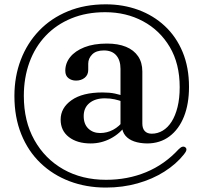

<svg xmlns="http://www.w3.org/2000/svg" viewBox="-20 -710 924 866"><path d="M536.5 -250.5Q517 -257.5 497.2 -262Q477.5 -266.5 452.5 -266.5Q409.5 -266.5 383.5 -245.2Q357.5 -224 357.5 -186.5Q357.5 -150 378.5 -130Q399.5 -110 431.5 -110Q463 -110 490.5 -124.8Q518 -139.5 538 -167L548.5 -146.5Q521.5 -107.5 479 -85.2Q436.5 -63 389 -63Q328 -63 290.8 -91.8Q253.5 -120.5 253.5 -170.5Q253.5 -223.5 302.8 -258.2Q352 -293 442.5 -293Q474.5 -293 498.2 -288Q522 -283 543.5 -274.5ZM664.5 -107Q691 -107 714 -120.8Q737 -134.5 754 -161.2Q771 -188 780.8 -227.2Q790.5 -266.5 790.5 -317Q790.5 -422.5 745.8 -498Q701 -573.5 625 -614.2Q549 -655 454.5 -655Q370 -655 302.2 -627.2Q234.5 -599.5 186.2 -548.8Q138 -498 112.8 -428.8Q87.5 -359.5 87.5 -277Q87.5 -163.5 135 -78.5Q182.5 6.5 266 53.8Q349.5 101 458.5 101Q556 101 639.2 66.5Q722.5 32 786 -37Q795.5 -46.5 803 -48.2Q810.5 -50 816.5 -45Q822 -40.5 820.5 -32.8Q819 -25 809.5 -13.5Q774.5 30.5 721.2 64.2Q668 98 600.8 117Q533.5 136 457.5 136Q369 136 293.8 107.5Q218.5 79 162.5 25.2Q106.5 -28.5 75.8 -105Q45 -181.5 45 -277Q45 -365 73.8 -440.2Q102.5 -515.5 156.5 -571.8Q210.5 -628 286.5 -659.2Q362.5 -690.5 457 -690.5Q535.5 -690.5 603.8 -665.5Q672 -640.5 723.5 -592.5Q775 -544.5 803.8 -475.2Q832.5 -406 832.5 -318Q832.5 -241.5 809.8 -184.2Q787 -127 744.5 -95Q702 -63 643 -63Q610 -63.5 585 -72.2Q560 -81 545.8 -98Q531.5 -115 530 -139.5L523.5 -141.5V-399Q523.5 -438.5 504.2 -460.5Q485 -482.5 448.5 -482.5Q413.5 -482.5 395.8 -464.5Q378 -446.5 378 -423V-395Q378 -372 362 -359.2Q346 -346.5 323 -346.5Q303 -346.5 288.8 -357.5Q274.5 -368.5 274.5 -391Q274.5 -425 296.5 -452.5Q318.5 -480 360.5 -496.8Q402.5 -513.5 462.5 -513.5Q512.5 -513.5 548 -499Q583.5 -484.5 602.8 -456.2Q622 -428 622 -387.5V-153Q622 -130.5 633 -118.8Q644 -107 664.5 -107Z"/></svg>

Font: Fraunces
Style: Regular
Weight: 400
Version: Version 1.000;[b76b70a41]